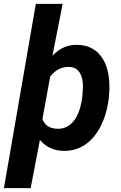

<svg xmlns="http://www.w3.org/2000/svg" viewBox="-53 -770 628 993"><path d="M509.8 -262.7Q499.5 -178.2 466.1 -114.3Q432.6 -50.3 383.5 -19.3Q334.5 11.7 274.4 10.3Q199.2 8.3 153.3 -46.4L105.5 203.1H-32.7L132.3 -750H271L218.3 -481.9Q273.4 -540 346.2 -538.1Q422.4 -537.1 466.1 -483.2Q509.8 -429.2 512.7 -334Q513.7 -303.7 509.8 -262.7ZM373 -272.9 376 -319.8Q377 -367.2 358.6 -395Q340.3 -422.9 305.2 -423.8Q246.6 -425.8 206.5 -374L166.5 -154.3Q184.6 -105 244.1 -104Q292 -102.5 325 -140.4Q357.9 -178.2 370.1 -252.4Z"/></svg>

Font: TypoPRO Roboto
Style: Bold Italic
Weight: 700
Italic angle: -12°
Designer: Google
Version: Version 2.136; 2016